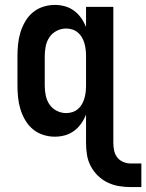

<svg xmlns="http://www.w3.org/2000/svg" viewBox="-20 -548 595 781"><path d="M512 213Q488 213 464 209Q440 205 418 194.5Q396 184 378.5 167Q361 150 349.5 128.5Q338 107 334 83Q330 59 330 34V-82Q322 -62 310 -45Q298 -28 281 -15.5Q264 -3 244 2.5Q224 8 203 8Q179 8 155.5 0.5Q132 -7 113.5 -22.5Q95 -38 82.5 -59.5Q70 -81 63 -104Q56 -127 53.5 -151.5Q51 -176 51 -200V-320Q51 -344 53.5 -368.5Q56 -393 63 -416Q70 -439 82.5 -460.5Q95 -482 113.5 -497.5Q132 -513 155.5 -520.5Q179 -528 203 -528Q224 -528 244 -522.5Q264 -517 281 -504.5Q298 -492 310 -475Q322 -458 330 -438V-520H441V34Q441 50 444.5 65.5Q448 81 457.5 93Q467 105 482 111Q497 117 512 117H555V213ZM249 -88Q262 -88 274.5 -92Q287 -96 297 -104.5Q307 -113 313.5 -124.5Q320 -136 323.5 -148.5Q327 -161 328.5 -174Q330 -187 330 -200V-320Q330 -333 328.5 -346Q327 -359 323.5 -371.5Q320 -384 313.5 -395.5Q307 -407 297 -415.5Q287 -424 274.5 -428Q262 -432 249 -432Q229 -432 210.5 -422.5Q192 -413 181 -396.5Q170 -380 166 -360Q162 -340 162 -320V-200Q162 -180 166 -160Q170 -140 181 -123.5Q192 -107 210.5 -97.5Q229 -88 249 -88Z"/></svg>

Font: Iosevka SS04
Style: Bold
Weight: 700
Monospace: yes
Designer: Belleve Invis
Foundry: Belleve Invis
Version: Version 19.0.0; ttfautohint (v1.8.4)